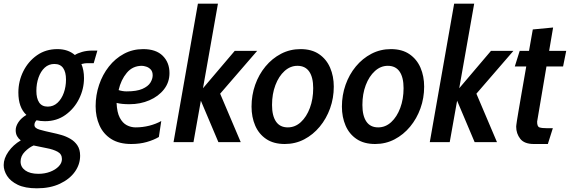

<svg xmlns="http://www.w3.org/2000/svg" viewBox="-67 -770 3087 1040"><path d="M176.5 -113.5Q152 -113.5 131 -118.5Q119.5 -107.5 119.5 -93Q119.5 -76 146.8 -68Q174 -60 218.5 -50.5Q240 -46 265.5 -38.8Q291 -31.5 314.2 -18Q337.5 -4.5 352.2 17.5Q367 39.5 367 73.5Q367 120.5 338.5 160.5Q310 200.5 257.5 225.2Q205 250 133 250Q68.5 250 29 230.8Q-10.5 211.5 -28.8 182.5Q-47 153.5 -47 124Q-47 88 -21.2 51.2Q4.5 14.5 45.5 -9.5Q33 -19 25.5 -32.5Q18 -46 18 -65Q18 -86 33 -108.5Q48 -131 76 -147.5Q32.5 -187.5 32.5 -269Q32.5 -330 59.2 -383.8Q86 -437.5 133.5 -470.8Q181 -504 244 -504Q301.5 -504 338.5 -472Q352.5 -481.5 377.8 -488.8Q403 -496 432 -496H460.5L440.5 -427.5H400.5Q397.5 -427.5 390 -426.5Q382.5 -425.5 374 -423Q388 -390 388 -347Q388 -288.5 361.5 -235Q335 -181.5 287.5 -147.5Q240 -113.5 176.5 -113.5ZM191.5 -192.5Q222 -192.5 244.2 -213Q266.5 -233.5 278.5 -267Q290.5 -300.5 290.5 -339Q290.5 -379.5 275 -401.5Q259.5 -423.5 227.5 -423.5Q197 -423.5 175.2 -403.5Q153.5 -383.5 141.8 -350.2Q130 -317 130 -277.5Q130 -237.5 145 -215Q160 -192.5 191.5 -192.5ZM44.5 105.5Q44.5 135 70 153.2Q95.5 171.5 141 171.5Q175.5 171.5 204.5 160.5Q233.5 149.5 251 131.2Q268.5 113 268.5 91.5Q268.5 64.5 244.8 51.8Q221 39 185.8 32.5Q150.5 26 115 18Q90.5 28.5 67.5 51.8Q44.5 75 44.5 105.5Z M793.5 -28Q765.5 -11.5 727.8 -0.8Q690 10 644 10Q578 10 535.2 -17.2Q492.5 -44.5 471.8 -91Q451 -137.5 451 -195Q451 -255 469.8 -310.5Q488.5 -366 522.8 -409.5Q557 -453 604.2 -478.5Q651.5 -504 708.5 -504Q778 -504 814.5 -467.8Q851 -431.5 851 -374Q851 -324 821.2 -286Q791.5 -248 742.2 -226.8Q693 -205.5 634 -205.5Q592 -205.5 564.5 -212.5Q566.5 -161.5 581.8 -132.5Q597 -103.5 619.8 -91.8Q642.5 -80 667.5 -80Q705.5 -80 741.8 -89.2Q778 -98.5 806.5 -114.5ZM701.5 -413.5Q651.5 -413.5 619.8 -375.5Q588 -337.5 575.5 -282Q597 -275 619 -275Q673.5 -275 704.2 -288.5Q735 -302 747.5 -322.2Q760 -342.5 760 -362Q760 -382.5 749.2 -393.8Q738.5 -405 724.5 -409.2Q710.5 -413.5 701.5 -413.5Z M873 0 1005 -750H1113.5L1032.5 -292L1204.5 -494.5H1326L1125.5 -262.5L1237 0H1116L1021 -224.5L981 0Z M1475.5 10Q1415 10 1375 -17Q1335 -44 1315.2 -90Q1295.5 -136 1295.5 -192.5Q1295.5 -254.5 1315.2 -310.5Q1335 -366.5 1371 -410Q1407 -453.5 1455.5 -478.8Q1504 -504 1561 -504Q1621.5 -504 1661.5 -476.5Q1701.5 -449 1721.2 -403Q1741 -357 1741 -300.5Q1741 -239 1721 -183.2Q1701 -127.5 1665 -84Q1629 -40.5 1580.8 -15.2Q1532.5 10 1475.5 10ZM1492 -80Q1531.5 -80 1562.5 -108.5Q1593.5 -137 1611.5 -185.2Q1629.5 -233.5 1629.5 -292.5Q1629.5 -351 1608 -382.2Q1586.5 -413.5 1544 -413.5Q1505.5 -413.5 1474.2 -385.2Q1443 -357 1424.8 -309Q1406.5 -261 1406.5 -201.5Q1406.5 -143 1428 -111.5Q1449.5 -80 1492 -80Z M1965 10Q1904.5 10 1864.5 -17Q1824.5 -44 1804.8 -90Q1785 -136 1785 -192.5Q1785 -254.5 1804.8 -310.5Q1824.5 -366.5 1860.5 -410Q1896.5 -453.5 1945 -478.8Q1993.5 -504 2050.5 -504Q2111 -504 2151 -476.5Q2191 -449 2210.8 -403Q2230.5 -357 2230.5 -300.5Q2230.5 -239 2210.5 -183.2Q2190.5 -127.5 2154.5 -84Q2118.5 -40.5 2070.2 -15.2Q2022 10 1965 10ZM1981.5 -80Q2021 -80 2052 -108.5Q2083 -137 2101 -185.2Q2119 -233.5 2119 -292.5Q2119 -351 2097.5 -382.2Q2076 -413.5 2033.5 -413.5Q1995 -413.5 1963.8 -385.2Q1932.5 -357 1914.2 -309Q1896 -261 1896 -201.5Q1896 -143 1917.5 -111.5Q1939 -80 1981.5 -80Z M2261 0 2393 -750H2501.5L2420.5 -292L2592.5 -494.5H2714L2513.5 -262.5L2625 0H2504L2409 -224.5L2369 0Z M2824.5 10Q2773 10 2751 -18.2Q2729 -46.5 2729 -84Q2729 -87 2729.8 -93Q2730.5 -99 2733 -116Q2735.5 -133 2741.5 -167.5Q2747.5 -202 2757.5 -260.8Q2767.5 -319.5 2783.5 -410H2721.5L2748 -494.5H2798.5Q2808 -548 2819 -610.5L2929 -621L2907.5 -494.5H3000L2983 -410H2893L2842.5 -111.5Q2842 -84.5 2855 -80Q2868 -75.5 2897.5 -75.5H2927.5L2900.5 10Z"/></svg>

Font: Cabin Condensed SemiBold
Style: Italic
Weight: 600
Width: 3
Italic angle: -10°
Designer: Pablo Impallari
Foundry: Pablo Impallari. http://www.impallari.com Igino Marini. http://www.ikern.com
Version: Version 3.001; ttfautohint (v1.8.3)